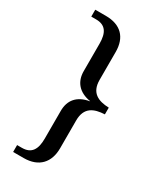

<svg xmlns="http://www.w3.org/2000/svg" viewBox="-221 -835 869 1038"><g transform="rotate(30 214.0 -316.0)"><path d="M50 128H116C210 128 260 72 260 -16V-190C260 -272 312 -293 378 -296V-338C312 -340 260 -362 260 -443V-617C260 -708 210 -760 116 -760H50V-717H80C139 -717 162 -681 162 -612V-441C162 -376 199 -330 273 -318V-317C197 -304 162 -259 162 -193V-20C162 48 139 85 80 85H50Z"/></g></svg>

Font: Noto Fangsong KSS Rotated
Style: Regular
Weight: 400
Designer: LIU Zhao, ZHANG Congyu, Kushim JIANG
Foundry: Guyu Beijing Co. Ltd.
Version: Version 1.000;November 16, 2022;FontCreator 11.5.0.2427 64-b